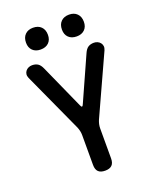

<svg xmlns="http://www.w3.org/2000/svg" viewBox="-172 -1050 944 1160"><g transform="rotate(-20 300.0 -470.5)"><path d="M416 -811Q383 -811 364 -829.5Q345 -848 345 -880Q345 -913 364 -932Q383 -951 416 -951Q448 -951 467 -932Q486 -913 486 -880Q486 -848 467 -829.5Q448 -811 416 -811ZM184 -811Q152 -811 133 -829.5Q114 -848 114 -880Q114 -913 133 -932Q152 -951 184 -951Q217 -951 236 -932Q255 -913 255 -880Q255 -848 236 -829.5Q217 -811 184 -811ZM300 10Q271 10 256.5 -4Q242 -18 242 -48V-240Q242 -254 239 -267Q236 -280 231 -292L56 -675Q50 -689 51.5 -700.5Q53 -712 60 -721Q67 -730 78 -735Q89 -740 101 -740Q123 -740 138 -730.5Q153 -721 164 -696L290 -415Q295 -402 300 -402Q305 -402 310 -415L436 -696Q447 -721 462 -730.5Q477 -740 499 -740Q511 -740 522 -735Q533 -730 540 -721Q547 -712 548.5 -700.5Q550 -689 544 -675L369 -292Q364 -280 361 -267Q358 -254 358 -240V-48Q358 -18 343.5 -4Q329 10 300 10Z"/></g></svg>

Font: Maple Mono NL SemiBold
Style: Regular
Weight: 600
Monospace: yes
Designer: subframe7536
Version: Version 7.000